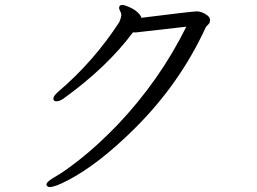

<svg xmlns="http://www.w3.org/2000/svg" viewBox="-20 -727 1040 777"><path d="M552 -655Q760 -681 776.5 -681Q793 -681 811.5 -670Q830 -659 830 -646.5Q830 -634 822.5 -627.5Q815 -621 813 -617Q709 -391 530 -212Q382 -64 256 2Q203 30 181 30Q175 30 171.5 26.5Q168 23 168 20Q168 8 205.5 -13Q243 -34 309.5 -87Q376 -140 452 -218Q625 -399 734 -619L532 -596Q525 -596 518 -596Q413 -455 237 -328Q221 -317 208.5 -317Q196 -317 196 -328Q196 -339 216 -356Q360 -479 463 -638Q469 -651 471 -665V-666Q471 -674 466.5 -681.5Q462 -689 462 -695Q462 -707 475 -707Q484 -707 505 -697.5Q526 -688 538.5 -675.5Q551 -663 552 -655Z"/></svg>

Font: LXGW Bright GB
Style: Regular
Weight: 400
Designer: Christian Thalmann (Catharsis Fonts)
Foundry: LXGW / Christian Thalmann (Catharsis Fonts) / Fontworks Inc.
Version: Version 5.510